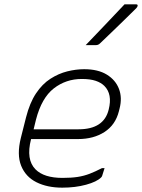

<svg xmlns="http://www.w3.org/2000/svg" viewBox="-20 -855 655 885"><path d="M368 -536Q432 -536 472.5 -511Q513 -486 528.5 -445Q544 -404 531 -354L528 -342Q512 -279 461.5 -246.5Q411 -214 340 -214H123V-213Q99 -119 144 -74Q183 -35 268 -35Q309 -35 338 -39.5Q367 -44 393 -54Q419 -64 450 -80H462Q460 -72 456.5 -62.5Q453 -53 451 -45Q450 -41 446 -37Q426 -17 376.5 -3.5Q327 10 267 10Q198 10 148 -15Q98 -40 77.5 -91Q57 -142 76 -219L100 -314Q117 -381 146 -424.5Q175 -468 212.5 -492Q250 -516 290 -526Q330 -536 368 -536ZM357 -491Q284 -491 228 -447.5Q172 -404 146 -304L135 -259H342Q459 -259 481 -350Q499 -421 461 -459Q446 -474 421 -482.5Q396 -491 357 -491ZM554 -835H607Q615 -835 614.5 -829Q614 -823 608 -817Q577 -787 553 -763Q529 -739 503 -714.5Q477 -690 441 -655Q433 -647 422 -647H375Q418 -692 464 -740Q510 -788 554 -835Z"/></svg>

Font: Recursive Sn Lnr St Lt
Style: Italic
Weight: 300
Italic angle: -15°
Version: Version 1.079;hotconv 1.0.112;makeotfexe 2.5.65598; ttfautoh